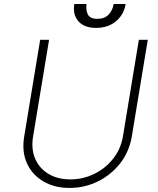

<svg xmlns="http://www.w3.org/2000/svg" viewBox="-20 -926 787 958"><path d="M672.9 -727.3H717.3L637.8 -245.7Q625 -169.4 579.7 -111.3Q534.4 -53.3 468.4 -20.8Q402.3 11.7 326.7 11.7Q251.8 11.7 196.2 -21Q140.6 -53.6 114.3 -111.7Q88.1 -169.7 100.9 -245.7L180.4 -727.3H224.8L145.2 -245.7Q134.6 -182.2 155.7 -133.7Q176.8 -85.2 222.5 -58.1Q268.1 -30.9 331 -30.9Q393.8 -30.9 449.8 -58.1Q505.7 -85.2 544.2 -133.7Q582.7 -182.2 593.4 -245.7ZM546.9 -906.2H606.9Q598.4 -853 558.6 -819.8Q518.8 -786.6 458.8 -786.9Q400.9 -786.6 371.4 -819.8Q342 -853 350.9 -906.2H411.9Q407.3 -876.1 418.3 -854Q429.3 -832 465.9 -832Q502.8 -832 522.9 -854.2Q543 -876.4 546.9 -906.2Z"/></svg>

Font: Inter UI Extra Light
Style: Italic
Weight: 200
Italic angle: -9.39999°
Designer: Rasmus Andersson
Foundry: rsms
Version: 3.2;8d6f07862